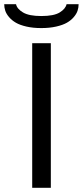

<svg xmlns="http://www.w3.org/2000/svg" viewBox="-40 -891 393 911"><path d="M-20 -871.1H36.1Q40.5 -849.1 69.1 -832Q97.7 -814.9 155.8 -814.9Q215.8 -814.9 243.4 -832Q271 -849.1 275.9 -871.1H333Q333 -855 327.9 -839.8Q322.8 -824.7 309.8 -809.6Q296.9 -794.4 277.3 -783.2Q257.8 -772 226.3 -764.9Q194.8 -757.8 155.8 -757.8Q116.7 -757.8 85.7 -764.9Q54.7 -772 35.4 -783.2Q16.1 -794.4 3.2 -809.6Q-9.8 -824.7 -14.9 -839.8Q-20 -855 -20 -871.1ZM112.8 0V-686H201.2V0Z"/></svg>

Font: Archivo Expanded Light
Style: Regular
Weight: 300
Width: 7
Designer: Hector Gatti
Foundry: Omnibus-Type
Version: Version 2.001